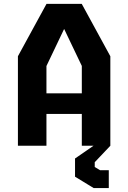

<svg xmlns="http://www.w3.org/2000/svg" viewBox="-20 -750 660 988"><path d="M72.2 -460.5 219.3 -730H400.7L547.8 -460.5V0H401V-410.7L291.2 -640.4H328.8L219 -410.3V0H72.2ZM165.1 -269.8H466.6V-163.7H165.1ZM492.2 -21.4 547.8 0 467.5 84.7V109.3L494.8 125.8H539.8V217.9H462.2L366.1 159.2V65.6Z"/></svg>

Font: Monaspace Krypton Var
Style: Regular
Weight: 400
Designer: Riley Cran and the Lettermatic Team
Version: Version 1.101 (Monaspace Krypton Var)